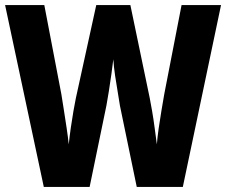

<svg xmlns="http://www.w3.org/2000/svg" viewBox="-23 -800 888 754"><path d="M845 -780 695 -66H514L448 -385Q445 -406 439.5 -437.5Q434 -469 429 -503Q424 -537 422 -567Q419 -543 414.5 -509Q410 -475 404.5 -442Q399 -409 395 -386L329 -66H149L-3 -780H151L218 -430Q222 -405 227.5 -370Q233 -335 238.5 -298.5Q244 -262 247 -233Q250 -263 255 -298Q260 -333 265.5 -364.5Q271 -396 275 -415L355 -780H489L565 -415Q569 -395 574.5 -363Q580 -331 584.5 -296.5Q589 -262 593 -233Q595 -260 600 -295Q605 -330 611 -365.5Q617 -401 622 -430L690 -780Z"/></svg>

Font: Noto Sans Malayalam UI Condensed ExtraBold
Style: Regular
Weight: 800
Width: 3
Designer: Jelle Bosma - Monotype Design Team
Foundry: Monotype Imaging Inc.
Version: Version 2.104; ttfautohint (v1.8.4.7-5d5b)